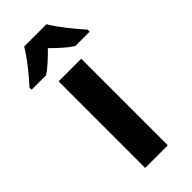

<svg xmlns="http://www.w3.org/2000/svg" viewBox="-289 -812 858 858"><g transform="rotate(-45 139.5 -383.0)"><path d="M210 -766H69C45 -723 -9 -657 -44 -619V-606H48C78 -626 106 -653 139 -686C172 -653 201 -626 232 -606H323V-619C287 -659 236 -721 210 -766ZM211 0V-547H68V0Z"/></g></svg>

Font: Noto Sans Devanagari SemiCondensed
Style: Bold
Weight: 700
Width: 4
Designer: Jelle Bosma - Monotype Design Team
Foundry: Monotype Imaging Inc.
Version: Version 2.004